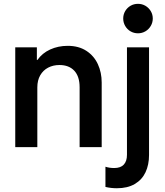

<svg xmlns="http://www.w3.org/2000/svg" viewBox="-20 -768 862 1002"><path d="M59.6 -521H172.4V-455.1H175.3Q200.2 -490.7 241.9 -509.8Q283.7 -528.8 333.5 -528.8Q390.6 -528.8 430.7 -502.7Q470.7 -476.6 490.7 -433.1Q510.7 -389.6 510.7 -337.4V0H395.5V-312.5Q395.5 -369.1 367.7 -398.9Q339.8 -428.7 290 -428.7Q257.3 -428.7 231.2 -415Q205.1 -401.4 189.9 -375Q174.8 -348.6 174.8 -312V0H59.6ZM530.3 207.5V102.1Q550.8 108.9 576.2 108.9Q609.4 108.9 626 91.1Q642.6 73.2 642.6 40V-521H757.8V41Q757.8 91.8 739.5 130.9Q721.2 169.9 683.6 192.1Q646 214.4 589.8 214.4Q559.1 214.4 530.3 207.5ZM623 -671.4Q623 -692.4 633.3 -710Q643.6 -727.5 661.1 -737.8Q678.7 -748 700.2 -748Q721.2 -748 738.8 -737.8Q756.3 -727.5 766.8 -710Q777.3 -692.4 777.3 -671.4Q777.3 -650.4 766.8 -632.6Q756.3 -614.7 738.8 -604.5Q721.2 -594.2 700.2 -594.2Q678.7 -594.2 661.1 -604.5Q643.6 -614.7 633.3 -632.6Q623 -650.4 623 -671.4Z"/></svg>

Font: Reddit Sans SemiBold
Style: Regular
Weight: 600
Designer: Stephen Hutchings
Foundry: Reddit
Version: Version 1.013